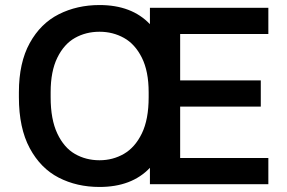

<svg xmlns="http://www.w3.org/2000/svg" viewBox="-20 -731 1140 762"><path d="M55 -345V-365Q55 -482 98 -560Q141 -638 213.5 -674.5Q286 -711 375 -711Q503 -711 575 -635V-700H1045V-596H695V-412H1015V-308H695V-104H1045V0H575V-65Q503 11 375 11Q285 11 213 -26Q141 -63 98 -143Q55 -223 55 -345ZM570 -345V-365Q570 -448 543 -502Q516 -556 472 -580.5Q428 -605 375 -605Q321 -605 277.5 -580.5Q234 -556 207.5 -502Q181 -448 181 -365V-345Q181 -257 207.5 -201Q234 -145 277.5 -120Q321 -95 375 -95Q428 -95 472 -120.5Q516 -146 543 -201.5Q570 -257 570 -345Z"/></svg>

Font: .
Style: 
Weight: 500
Designer: A.Korolkova, Vitaly Kuzmin
Foundry: ParaType Ltd
Version: Version 1.000; Glyphs 3.2, build 3192.0